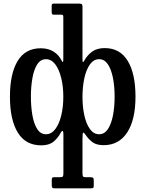

<svg xmlns="http://www.w3.org/2000/svg" viewBox="-20 -800 812 1072"><path d="M35.5 -260Q35.5 -388.5 78.5 -459.5Q121.5 -530.5 207 -530.5Q250.5 -530.5 279.8 -511.5Q309 -492.5 324 -462Q328.5 -452.5 331 -453.8Q333.5 -455 333.5 -473.5V-704.5Q333.5 -714 330.8 -716Q328 -718 318.5 -718H279Q268.5 -718 268.5 -731V-769.5Q268.5 -780 281 -780H420.5Q430 -780 435.2 -777.5Q440.5 -775 440.5 -764.5V-473Q440.5 -455 443 -453.5Q445.5 -452 449.5 -460Q467.5 -492.5 494.8 -512Q522 -531.5 564.5 -531.5Q650 -531.5 693.2 -460Q736.5 -388.5 736.5 -260Q736.5 -131.5 690.2 -60.5Q644 10.5 558.5 10.5Q520 10.5 497.8 -5.2Q475.5 -21 458 -47Q448 -62 444.2 -59.2Q440.5 -56.5 440.5 -21V167Q440.5 181.5 444 185.5Q447.5 189.5 460 189.5H485Q496.5 189.5 500 193Q503.5 196.5 503.5 209.5V235.5Q503.5 246 500.8 248.8Q498 251.5 487 251.5H285Q274.5 251.5 271.8 247.2Q269 243 269 232.5V207Q269 197 271 193.2Q273 189.5 283 189.5H314.5Q328.5 189.5 331.2 185Q334 180.5 334 166V-51Q334 -65.5 330 -68.5Q326 -71.5 320 -60.5Q303 -28.5 278.2 -8.5Q253.5 11.5 210 11.5Q123 11.5 79.2 -60Q35.5 -131.5 35.5 -260ZM440.5 -259.5Q440.5 -203 451 -155.5Q461.5 -108 482.2 -79.2Q503 -50.5 533.5 -50.5Q563.5 -50.5 582.5 -79.2Q601.5 -108 610.8 -155.8Q620 -203.5 620 -260Q620 -316.5 610.8 -364.2Q601.5 -412 582.5 -440.8Q563.5 -469.5 533.5 -469.5Q503 -469.5 482.2 -440.5Q461.5 -411.5 451 -363.8Q440.5 -316 440.5 -259.5ZM152.5 -260Q152.5 -203.5 161 -155.8Q169.5 -108 188 -79.2Q206.5 -50.5 236.5 -50.5Q267 -50.5 288.8 -79.2Q310.5 -108 322 -155.5Q333.5 -203 333.5 -259.5Q333.5 -316 322 -363.8Q310.5 -411.5 288.8 -440.5Q267 -469.5 236.5 -469.5Q206.5 -469.5 188 -440.8Q169.5 -412 161 -364.2Q152.5 -316.5 152.5 -260Z"/></svg>

Font: Besley* Narrow Medium
Style: Regular
Weight: 500
Width: 4
Designer: Owen Earl
Foundry: indestructible type*
Version: Version 3.000; ttfautohint (v1.8.3)